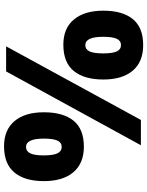

<svg xmlns="http://www.w3.org/2000/svg" viewBox="88 -788 711 926"><g transform="rotate(90 443.0 -325.5)"><path d="M196 -276Q117 -276 74.5 -327Q32 -378 32 -469Q32 -561 72.5 -611Q113 -661 198 -661Q279 -661 321.5 -610.5Q364 -560 364 -469Q364 -377 323 -326.5Q282 -276 196 -276ZM204 0 559 -650H681L325 0ZM198 -382Q219 -382 228.5 -402.5Q238 -423 238 -468Q238 -513 228.5 -533.5Q219 -554 198 -554Q177 -554 167.5 -533.5Q158 -513 158 -468Q158 -382 198 -382ZM686 10Q607 10 564.5 -40.5Q522 -91 522 -182Q522 -275 562.5 -325Q603 -375 688 -375Q768 -375 811 -324.5Q854 -274 854 -182Q854 -90 812.5 -40Q771 10 686 10ZM689 -96Q710 -96 720 -116.5Q730 -137 730 -181Q730 -227 720 -247.5Q710 -268 689 -268Q668 -268 658.5 -247.5Q649 -227 649 -182Q649 -96 689 -96Z"/></g></svg>

Font: Noto Sans Telugu SemiCondensed ExtraBold
Style: Regular
Weight: 800
Width: 4
Designer: Jelle Bosma - Monotype Design Team
Foundry: Monotype Imaging Inc.
Version: Version 2.005; ttfautohint (v1.8.4.7-5d5b)